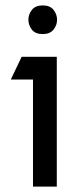

<svg xmlns="http://www.w3.org/2000/svg" viewBox="-20 -690 304 710"><path d="M190 0H102V-396H20L60 -480H190ZM98 -580Q85 -597 85 -617Q85 -637 98 -653.5Q111 -670 138 -670Q165 -670 178 -653.5Q191 -637 191 -617Q191 -597 178 -580.5Q165 -564 138 -564Q111 -564 98 -580Z"/></svg>

Font: Baumans
Style: Regular
Weight: 400
Designer: Henadij Zarechnjuk
Foundry: Cyreal (www.cyreal.org)
Version: Version 001.002